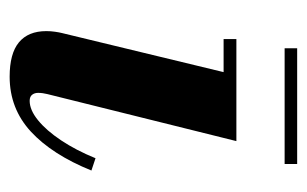

<svg xmlns="http://www.w3.org/2000/svg" viewBox="-139 -487 636 398"><g transform="rotate(90 179.0 -288.0)"><path d="M139 10Q91 10 67.8 -9.2Q44.5 -28.5 44.5 -66Q44.5 -75.5 45.8 -84Q47 -92.5 48.5 -98.5L129.5 -433.5H61V-460H272.5L175 -68Q174 -64 173.2 -58.8Q172.5 -53.5 172.5 -49Q172.5 -41.5 176.5 -36.5Q180.5 -31.5 189 -31.5Q208 -31.5 229.2 -48.8Q250.5 -66 271 -96.8Q291.5 -127.5 308 -168L333.5 -159.5Q300.5 -78 252.8 -34Q205 10 139 10ZM80 -560V-586H320V-560Z"/></g></svg>

Font: Bodoni Moda 9pt
Style: Bold Italic
Weight: 700
Italic angle: -13°
Designer: Owen Earl
Foundry: indestructible type
Version: Version 2.004